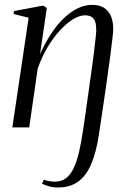

<svg xmlns="http://www.w3.org/2000/svg" viewBox="-20 -536 544 808"><path d="M224 253Q203.5 253 186 248Q168.5 243 157 237L164.5 220Q172 223 184.5 225.8Q197 228.5 211 228.5Q238 228.5 257 214.5Q276 200.5 289.5 172.5Q303 144.5 312.8 102.8Q322.5 61 330.5 5.5Q335 -25.5 340.8 -65.2Q346.5 -105 352.5 -148.2Q358.5 -191.5 364.5 -233.8Q370.5 -276 375 -312.2Q379.5 -348.5 382.2 -374.2Q385 -400 385 -409.5Q385 -431 380.5 -444.5Q376 -458 365.5 -464.8Q355 -471.5 337 -471.5Q314.5 -471.5 287.5 -455Q260.5 -438.5 232.5 -408.2Q204.5 -378 180 -337Q155.5 -296 138.5 -246.5L103 0H32L100.5 -461.5L37 -477L39 -489.5L161.5 -512.5L177 -502.5L148.5 -308Q169 -354 193.8 -392Q218.5 -430 246.8 -457.5Q275 -485 305.5 -500.2Q336 -515.5 368 -515.5Q397 -515.5 416.5 -503.8Q436 -492 446.2 -469.5Q456.5 -447 456.5 -414Q456.5 -403 453.2 -374.8Q450 -346.5 444.8 -306.5Q439.5 -266.5 433 -220.5Q426.5 -174.5 419.8 -128Q413 -81.5 406.8 -40Q400.5 1.5 396 32Q384.5 107 363.2 156Q342 205 308 229Q274 253 224 253Z"/></svg>

Font: Merriweather 144pt Light
Style: Italic
Weight: 300
Italic angle: -7.8°
Version: Version 2.101